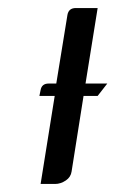

<svg xmlns="http://www.w3.org/2000/svg" viewBox="-20 -458 287 478"><path d="M78.1 -219.2 81.1 -233.9Q84 -250 101.1 -250H120.1L147.9 -420.9Q150.9 -438 168.9 -438H223.1L192.9 -250H247.1L223.1 -219.2H188L158.2 -30.8Q156.2 -17.1 144 -8.8Q130.9 0 117.2 0H81.1L116.2 -219.2Z"/></svg>

Font: Hhenum
Style: Italic
Weight: 400
Designer: T. Christopher White
Version: Version 1.0